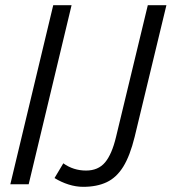

<svg xmlns="http://www.w3.org/2000/svg" viewBox="-20 -713 664 743"><path d="M20 0 186 -693H257L91 0ZM302 10Q274 10 245.5 1Q217 -8 191 -24L225 -81Q264 -53 313 -53Q360 -53 386.5 -84.5Q413 -116 429 -183L552 -693H624L501 -183Q483 -110 457 -68Q431 -26 393 -8Q355 10 302 10Z"/></svg>

Font: Ubuntu Sans Condensed
Style: Italic
Weight: 400
Width: 3
Italic angle: -13.5°
Designer: Dalton Maag Ltd
Foundry: Dalton Maag Ltd
Version: Version 1.006; ttfautohint (v1.8.4.7-5d5b)